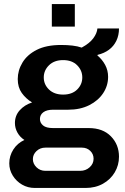

<svg xmlns="http://www.w3.org/2000/svg" viewBox="-20 -744 621 952"><path d="M153 188Q118 188 89.5 171.5Q61 155 43.5 127Q26 99 26 66Q26 29 46 -2.5Q66 -34 101 -50Q79 -64 66.5 -86.5Q54 -109 54 -134Q54 -171 78 -197.5Q102 -224 139 -236Q108 -255 88 -283Q68 -311 68 -352Q68 -395 91.5 -434Q115 -473 162.5 -497Q210 -521 283 -521Q313 -521 339 -518Q365 -515 385 -508Q424 -529 442.5 -554Q461 -579 463 -603H570Q570 -569 557 -542Q544 -515 520.5 -497.5Q497 -480 464 -472L463 -469Q487 -449 501.5 -422Q516 -395 516 -363Q516 -319 491.5 -282Q467 -245 422.5 -222.5Q378 -200 318 -200H243Q212 -200 195 -187.5Q178 -175 178 -154Q178 -135 193.5 -122Q209 -109 243 -109H420Q490 -109 530 -68Q570 -27 570 33Q570 75 549 110.5Q528 146 490.5 167Q453 188 404 188ZM205 103H378Q405 103 424.5 85.5Q444 68 444 43Q444 20 427.5 4Q411 -12 386 -12H205Q179 -12 161 5Q143 22 143 45Q143 68 161 85.5Q179 103 205 103ZM293 -275Q337 -275 362.5 -300Q388 -325 388 -360Q388 -395 362.5 -420.5Q337 -446 293 -446Q249 -446 223 -420.5Q197 -395 197 -360Q197 -325 223 -300Q249 -275 293 -275ZM237 -612V-724H351V-612Z"/></svg>

Font: Chivo SemiBold
Style: Regular
Weight: 600
Designer: Hector Gatti
Foundry: Omnibus-Type
Version: Version 2.002